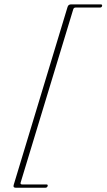

<svg xmlns="http://www.w3.org/2000/svg" viewBox="-20 -744 486 876"><path d="M314 -701 74 89.5Q72 97.5 81 97.5H191.5Q199 97.5 197.5 104.5Q195 112.5 187 112.5H51.5Q38.5 112.5 42.5 99.5L288 -711.5Q291.5 -724 304 -724H439.5Q448 -724 445.5 -716Q444 -709.5 435 -709.5H324.5Q316.5 -709.5 314 -701Z"/></svg>

Font: Fraunces 144pt Soft Thin
Style: Italic
Weight: 100
Italic angle: -16°
Version: Version 1.000;[0bf87f6ff]